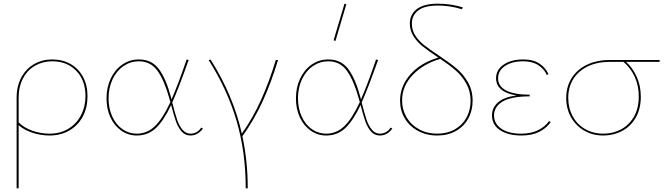

<svg xmlns="http://www.w3.org/2000/svg" viewBox="-20 -731 3612 1040"><path d="M454 -209Q454 -149 429 -101Q404 -53 357 -25Q310 3 248 3Q202 3 157 -11.5Q112 -26 81 -53V289H70V-201Q70 -264 95.5 -311.5Q121 -359 165 -384Q209 -409 263 -409Q319 -409 362.5 -384Q406 -359 430 -314Q454 -269 454 -209ZM443 -211Q443 -296 393 -347.5Q343 -399 263 -399Q212 -399 170.5 -375.5Q129 -352 105 -307Q81 -262 81 -201V-68Q110 -39 155 -23Q200 -7 248 -7Q307 -7 351 -34Q395 -61 419 -107.5Q443 -154 443 -211Z M1079 -35Q1067 -17 1049.5 -7Q1032 3 1012 3Q983 3 964 -18.5Q945 -40 933.5 -72Q922 -104 907 -162Q866 -76 823.5 -36.5Q781 3 721 3Q675 3 637.5 -23Q600 -49 578.5 -94.5Q557 -140 557 -198Q557 -257 579.5 -305Q602 -353 642 -381Q682 -409 732 -409Q803 -409 842 -355Q881 -301 907 -201Q909 -195 909 -192Q947 -279 991 -409L1002 -406Q943 -241 913 -176Q928 -117 939 -84Q950 -51 968 -29Q986 -7 1012 -7Q1029 -7 1044 -15Q1059 -23 1070 -40ZM903 -178 897 -199Q870 -296 833 -347.5Q796 -399 732 -399Q687 -399 649.5 -373.5Q612 -348 590 -302Q568 -256 568 -199Q568 -144 588 -100Q608 -56 643 -31.5Q678 -7 721 -7Q776 -7 818 -46.5Q860 -86 903 -178Z M1293 7Q1322 143 1322 289H1311Q1311 91 1261 -78Q1211 -247 1110 -406L1121 -408Q1244 -213 1290 -7Q1351 -94 1395 -192Q1439 -290 1474 -406H1486Q1450 -286 1403.5 -184Q1357 -82 1293 7Z M1797 -509 1787 -513 1846 -711 1856 -708ZM2105 -35Q2093 -17 2075.5 -7Q2058 3 2038 3Q2009 3 1990 -18.5Q1971 -40 1959.5 -72Q1948 -104 1933 -162Q1892 -76 1849.5 -36.5Q1807 3 1747 3Q1701 3 1663.5 -23Q1626 -49 1604.5 -94.5Q1583 -140 1583 -198Q1583 -257 1605.5 -305Q1628 -353 1668 -381Q1708 -409 1758 -409Q1829 -409 1868 -355Q1907 -301 1933 -201Q1935 -195 1935 -192Q1973 -279 2017 -409L2028 -406Q1969 -241 1939 -176Q1954 -117 1965 -84Q1976 -51 1994 -29Q2012 -7 2038 -7Q2055 -7 2070 -15Q2085 -23 2096 -40ZM1929 -178 1923 -199Q1896 -296 1859 -347.5Q1822 -399 1758 -399Q1713 -399 1675.5 -373.5Q1638 -348 1616 -302Q1594 -256 1594 -199Q1594 -144 1614 -100Q1634 -56 1669 -31.5Q1704 -7 1747 -7Q1802 -7 1844 -46.5Q1886 -86 1929 -178Z M2356 -431Q2416 -391 2452.5 -360.5Q2489 -330 2514.5 -286Q2540 -242 2540 -185Q2540 -132 2516.5 -89Q2493 -46 2449.5 -21.5Q2406 3 2348 3Q2290 3 2244 -22Q2198 -47 2172.5 -90Q2147 -133 2147 -186Q2147 -265 2203 -328Q2259 -391 2354 -419Q2301 -455 2271 -478.5Q2241 -502 2220.5 -533.5Q2200 -565 2200 -603Q2200 -653 2238 -682Q2276 -711 2352 -711Q2422 -711 2487 -691L2482 -681Q2417 -701 2352 -701Q2280 -701 2245.5 -674.5Q2211 -648 2211 -603Q2211 -567 2230 -538Q2249 -509 2277.5 -486.5Q2306 -464 2356 -431ZM2529 -185Q2529 -236 2506.5 -277Q2484 -318 2450 -348Q2416 -378 2365 -412Q2274 -386 2216 -325.5Q2158 -265 2158 -187Q2158 -137 2182 -96Q2206 -55 2249.5 -31Q2293 -7 2348 -7Q2403 -7 2444 -30.5Q2485 -54 2507 -94.5Q2529 -135 2529 -185Z M2963 -70Q2942 -38 2902 -17.5Q2862 3 2804 3Q2732 3 2688.5 -26Q2645 -55 2645 -106Q2645 -148 2677.5 -176.5Q2710 -205 2778 -214Q2724 -222 2695.5 -246Q2667 -270 2667 -307Q2667 -353 2708 -381Q2749 -409 2814 -409Q2868 -409 2902 -386.5Q2936 -364 2951 -329L2942 -325Q2927 -358 2895 -378.5Q2863 -399 2814 -399Q2754 -399 2716 -374Q2678 -349 2678 -307Q2678 -263 2722.5 -240.5Q2767 -218 2849 -218V-209Q2749 -209 2702.5 -181Q2656 -153 2656 -106Q2656 -61 2695.5 -34Q2735 -7 2803 -7Q2856 -7 2894 -25.5Q2932 -44 2954 -75Z M3553 -396H3371Q3406 -365 3428.5 -316Q3451 -267 3451 -207Q3451 -141 3423.5 -93.5Q3396 -46 3349.5 -21.5Q3303 3 3248 3Q3190 3 3144.5 -23.5Q3099 -50 3073 -96Q3047 -142 3047 -200Q3047 -261 3076 -307.5Q3105 -354 3158.5 -380Q3212 -406 3284 -406H3553ZM3357 -396H3284Q3215 -396 3164 -371.5Q3113 -347 3085.5 -303Q3058 -259 3058 -201Q3058 -146 3082 -101.5Q3106 -57 3149.5 -32Q3193 -7 3248 -7Q3300 -7 3343.5 -30Q3387 -53 3413.5 -98.5Q3440 -144 3440 -209Q3440 -268 3417.5 -316Q3395 -364 3357 -396Z"/></svg>

Font: Ysabeau Infant Hairline
Style: Regular
Weight: 100
Designer: Christian Thalmann (Catharsis Fonts)
Version: Version 0.003